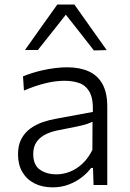

<svg xmlns="http://www.w3.org/2000/svg" viewBox="-20 -796 558 826"><path d="M207 10Q161.5 10 128 -7.2Q94.5 -24.5 76 -56.2Q57.5 -88 57.5 -131.5Q57.5 -171.5 72 -198.5Q86.5 -225.5 110.2 -242.8Q134 -260 162 -269.8Q190 -279.5 217.5 -284.5L379.5 -314.5Q381.5 -371.5 365.2 -400.2Q349 -429 320.5 -438.8Q292 -448.5 257.5 -448.5Q240.5 -448.5 221 -446.2Q201.5 -444 180 -439Q158.5 -434 134.2 -426Q110 -418 83 -406.5L79 -467.5Q97 -475 119.2 -482Q141.5 -489 166.5 -494.5Q191.5 -500 217.8 -503.2Q244 -506.5 269 -506.5Q322.5 -506.5 361.2 -489.2Q400 -472 420.8 -434.5Q441.5 -397 441.5 -338Q441.5 -314.5 441.5 -279Q441.5 -243.5 441.5 -211V-143.5Q441.5 -110.5 441.5 -75.8Q441.5 -41 441.5 0H382.5L380 -73.5H372Q356.5 -52.5 331.8 -33.2Q307 -14 275.2 -2Q243.5 10 207 10ZM223 -46Q251.5 -46 280.5 -57.2Q309.5 -68.5 334.8 -92Q360 -115.5 377.5 -151.5L378 -272.5Q369.5 -268 355.5 -263.2Q341.5 -258.5 313.5 -252.2Q285.5 -246 235 -236.5Q203.5 -231 178.2 -219Q153 -207 138 -186.2Q123 -165.5 123 -134Q123 -86 151.8 -66Q180.5 -46 223 -46ZM384 -579Q351 -621 319 -662Q287 -703 253.5 -745H273Q240 -703 208 -662.8Q176 -622.5 143 -581H87.5Q122 -630 157 -679Q192 -728 226.5 -776.5H300Q334.5 -728 369.2 -678.8Q404 -629.5 439 -580.5Z"/></svg>

Font: Commissioner Thin Light
Style: Regular
Weight: 300
Version: Version 1.000